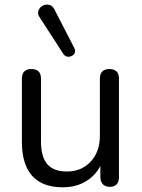

<svg xmlns="http://www.w3.org/2000/svg" viewBox="-20 -786 601 815"><path d="M248 9Q189 9 150.5 -12.5Q112 -34 92.5 -77Q73 -120 73 -184V-452Q73 -473 83.5 -483Q94 -493 113 -493Q133 -493 143.5 -483Q154 -473 154 -452V-185Q154 -121 180.5 -89.5Q207 -58 264 -58Q326 -58 365 -100Q404 -142 404 -210V-452Q404 -473 414.5 -483Q425 -493 445 -493Q464 -493 474.5 -483Q485 -473 485 -452V-35Q485 7 446 7Q427 7 416.5 -4Q406 -15 406 -35V-126L419 -112Q399 -53 353.5 -22Q308 9 248 9ZM249 -557 148 -713Q140 -725 142 -736Q144 -747 152 -755Q160 -763 171 -765.5Q182 -768 193 -764Q204 -760 211 -746L295 -583Q301 -571 297.5 -562Q294 -553 284.5 -548.5Q275 -544 265.5 -545.5Q256 -547 249 -557Z"/></svg>

Font: Nunito ExtraLight
Style: Regular
Weight: 400
Version: Version 3.602